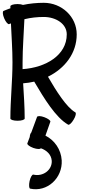

<svg xmlns="http://www.w3.org/2000/svg" viewBox="-45 -845 607 1369"><path d="M20 -673C24 -675 28 -677 33 -678C37 -586 44 -493 44 -400C44 -267 29 -133 29 0C29 9 52 16 80 16C108 16 131 9 131 0C131 -84 125 -167 120 -251C147 -253 174 -257 199 -263C269 -144 352 -7 441 44C449 48 466 32 480 8C495 -16 500 -40 492 -44C429 -80 356 -196 297 -298C417 -357 502 -465 502 -600C502 -726 395 -825 267 -825C217 -825 167 -820 119 -810C109 -814 96 -816 80 -816C52 -816 29 -809 29 -800C29 -795 29 -790 29 -786C13 -780 -4 -774 -20 -767C-28 -763 -26 -740 -15 -714C-4 -688 12 -670 20 -673ZM116 -400C116 -503 125 -606 129 -708C174 -719 220 -724 267 -724C351 -724 431 -677 431 -600C431 -451 281 -363 116 -352C116 -368 116 -384 116 -400ZM219 -11 178 100C173 104 168 116 167 132L150 177C147 186 166 200 193 210C219 219 243 220 246 212C289 227 321 258 324 302C327 368 261 416 193 400C184 398 172 419 166 446C160 474 162 498 170 500C291 527 402 425 395 298C390 220 344 155 279 122L314 23C317 15 298 1 272 -9C246 -19 222 -20 219 -11Z"/></svg>

Font: Nupuram Medium
Style: Regular
Weight: 500
Designer: Santhosh Thottingal (santhosh.thottingal@gmail.com)
Foundry: SMC
Version: Version 1.000